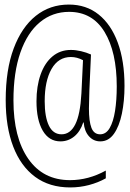

<svg xmlns="http://www.w3.org/2000/svg" viewBox="-20 -733 570 842"><path d="M288 89Q197 89 134 42.5Q71 -4 38 -90Q5 -176 5 -294Q5 -427 40 -520.5Q75 -614 137 -663.5Q199 -713 282 -713Q358 -713 412.5 -669.5Q467 -626 496.5 -546Q526 -466 526 -356Q526 -290 514.5 -234.5Q503 -179 479.5 -146Q456 -113 420 -113Q390 -113 370 -135.5Q350 -158 347 -196H345Q332 -156 305.5 -134.5Q279 -113 245 -113Q195 -113 167.5 -160Q140 -207 140 -289Q140 -355 158 -406Q176 -457 210 -485.5Q244 -514 291 -514Q312 -514 335.5 -508.5Q359 -503 379 -494L372 -337Q372 -321 371 -298Q370 -275 370 -257Q370 -201 381 -172.5Q392 -144 419 -144Q445 -144 461 -171.5Q477 -199 484.5 -246.5Q492 -294 492 -354Q492 -505 438.5 -593Q385 -681 283 -681Q210 -681 155 -635.5Q100 -590 69.5 -503Q39 -416 39 -293Q39 -130 104 -36.5Q169 57 287 57Q368 57 444 15V49Q410 68 370 78.5Q330 89 288 89ZM250 -144Q288 -144 310 -187.5Q332 -231 337 -323L344 -469Q318 -483 291 -483Q236 -483 206 -430.5Q176 -378 176 -289Q176 -220 194.5 -182Q213 -144 250 -144Z"/></svg>

Font: Noto Sans Mono Condensed ExtraLight
Style: Regular
Weight: 200
Width: 3
Designer: Monotype Design Team
Foundry: Monotype Imaging Inc.
Version: Version 2.014; ttfautohint (v1.8.4.7-5d5b)